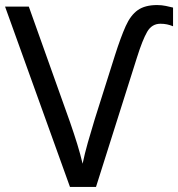

<svg xmlns="http://www.w3.org/2000/svg" viewBox="-20 -740 705 760"><path d="M615 -646Q581 -646 562.5 -614Q544 -582 522 -512L360 0H257L0 -714H94L257 -257Q274 -208 286 -169Q298 -130 307 -92Q315 -131 327.5 -175Q340 -219 355 -268L435 -521Q458 -593 477.5 -636.5Q497 -680 525.5 -700Q554 -720 602 -720Q620 -720 636.5 -716.5Q653 -713 665 -710V-636Q653 -641 641 -643.5Q629 -646 615 -646Z"/></svg>

Font: Go Noto Kurrent-Regular
Style: Regular
Weight: 400
Designer: Monotype Design Team
Foundry: Monotype Imaging Inc.
Version: Version 2.012; ttfautohint (v1.8.4.7-5d5b)